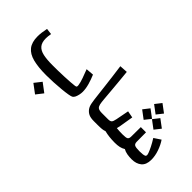

<svg xmlns="http://www.w3.org/2000/svg" viewBox="-61 -1042 1735 1735"><g transform="rotate(45 806.5 -175.0)"><path d="M356 11.2Q253.4 11.2 186 -6.1Q118.7 -23.4 85.4 -65.7Q52.2 -107.9 52.2 -181.6Q52.2 -228.5 65.4 -290.5L124 -283.2Q117.7 -249 117.7 -222.2Q117.7 -169.4 141.4 -141.6Q165 -113.8 212.2 -103.5Q259.3 -93.3 330.1 -93.3Q361.3 -92.8 402.1 -93.8Q442.9 -94.7 483.9 -96.4Q524.9 -98.1 558.1 -100.6Q591.3 -103 607.9 -105.5Q620.6 -107.4 624 -112.1Q627.4 -116.7 625.5 -132.8Q621.6 -161.1 606.9 -202.6Q592.3 -244.1 575.7 -286.1L650.9 -292Q669.9 -248 682.9 -201.9Q695.8 -155.8 695.8 -116.2Q695.8 -98.6 691.4 -78.1Q687 -57.6 679.7 -42Q670.9 -24.9 660.4 -19Q649.9 -13.2 621.1 -8.3Q589.8 -2.9 544.4 1.5Q499 5.9 449.5 8.5Q399.9 11.2 356 11.2ZM407.7 205.1 322.8 141.6 375 75.2 459.5 138.7Z M954.1 0Q912.1 0 887.9 -11.5Q863.8 -22.9 847.2 -45.4Q832.5 -65.4 826.2 -97.4Q819.8 -129.4 812.5 -195.8Q805.7 -253.4 799.8 -303Q793.9 -352.5 787.4 -404.3Q780.8 -456.1 772 -520.5L849.6 -525.4Q854.5 -477.5 859.6 -422.6Q864.7 -367.7 869.6 -312.5Q874.5 -257.3 878.4 -209.5Q881.8 -167 886.7 -146Q891.6 -125 902.8 -115.2Q916.5 -103 954.1 -103Q971.7 -103 978.8 -91.3Q985.8 -79.6 985.8 -50.3Q985.8 0 954.1 0Z M1233.9 -444.3 1311 -386.7 1263.7 -326.7 1187 -384.3ZM1359.4 -444.3 1436.5 -386.7 1389.2 -326.7 1312.5 -384.3ZM1276.4 -554.7 1353.5 -497.1 1306.2 -437 1229.5 -494.6ZM954.1 0Q921.9 0 921.9 -50.3Q921.9 -79.6 929.2 -91.3Q936.5 -103 954.1 -103H1032.2Q1059.1 -103 1069.3 -113.5Q1079.6 -124 1085.9 -157.7L1109.9 -281.7L1175.3 -269.5L1153.8 -140.1Q1149.9 -118.2 1145.5 -102.5Q1179.2 -98.6 1223.6 -98.6Q1266.1 -98.6 1278.6 -106.9Q1291 -115.2 1291 -140.6L1292 -262.2H1358.4L1359.4 -141.6Q1359.9 -116.2 1375 -107.7Q1390.1 -99.1 1437.5 -99.1Q1484.9 -99.1 1502.4 -107.4Q1511.2 -111.8 1511.2 -123Q1511.2 -131.3 1505.4 -147.5Q1497.6 -168.9 1481.2 -201.9Q1464.8 -234.9 1440.9 -272.5L1504.9 -314.9Q1531.7 -275.9 1550 -223.6Q1568.4 -171.4 1568.4 -121.1Q1568.4 -57.1 1532.5 -27.3Q1496.6 2.4 1438.5 2.4Q1408.2 2.4 1380.4 -2.4Q1352.5 -7.3 1330.1 -20Q1309.6 -6.8 1283.9 -1.2Q1258.3 4.4 1225.1 4.4Q1150.9 4.4 1092.3 -10.7Q1076.7 -4.4 1055.9 -2.2Q1035.2 0 1000.5 0Z"/></g></svg>

Font: Markazi Text SemiBold
Style: Regular
Weight: 600
Designer: Borna Izadpanah (Arabic designer), Fiona Ross (Arabic design director) and Florian Runge (Latin designer)
Foundry: Borna Izadpanah and Florian Runge
Version: Version 1.001; ttfautohint (v1.8.3)